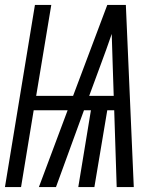

<svg xmlns="http://www.w3.org/2000/svg" viewBox="-30 -755 650 775"><path d="M-10 0 111 -735H177L116 -368H265L403 -735H478L510 0H441L431 -310H403L351 0H286L337 -310H309L196 0H127L243 -310H106L55 0ZM330 -368H429L425 -490Q424 -522 423 -554Q422 -586 421 -618Q410 -586 398.5 -554Q387 -522 375 -490Z"/></svg>

Font: Iosevka SS04 Light Extended
Style: Italic
Weight: 300
Width: 7
Italic angle: -9°
Monospace: yes
Designer: Belleve Invis
Foundry: Belleve Invis
Version: Version 19.0.0; ttfautohint (v1.8.4)